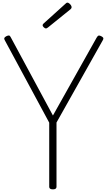

<svg xmlns="http://www.w3.org/2000/svg" viewBox="-20 -1417 813 1451"><path d="M380 14Q352 14 352 -5V-490L15 -1115Q10 -1124 13 -1130.5Q16 -1137 29 -1144Q42 -1150 49 -1148.5Q56 -1147 62 -1134L380 -544L710 -1132Q718 -1146 725 -1148Q732 -1150 744 -1144Q758 -1137 760.5 -1130.5Q763 -1124 758 -1115L407 -491V-5Q407 14 380 14ZM327 -1202Q320 -1202 311 -1210.5Q302 -1219 302 -1226Q302 -1229 303.5 -1232Q305 -1235 309 -1239L474 -1388Q478 -1391 481 -1394Q484 -1397 490 -1397Q496 -1397 503.5 -1391Q511 -1385 516 -1377.5Q521 -1370 521 -1363Q521 -1359 520 -1356Q519 -1353 514 -1348L342 -1209Q336 -1206 333.5 -1204Q331 -1202 327 -1202Z"/></svg>

Font: Playwrite CL ExtraLight
Style: Regular
Weight: 200
Designer: Veronika Burian, José Scaglione
Foundry: TypeTogether
Version: Version 1.002